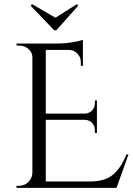

<svg xmlns="http://www.w3.org/2000/svg" viewBox="-20 -911 647 931"><path d="M253 -764H243L129 -883L135 -891L249 -825L353 -891L359 -883ZM73 -10Q99 -10 117.5 -28.5Q136 -47 137 -73V-633Q137 -657 118 -673.5Q99 -690 73 -690H61L60 -700H263Q294 -700 330.5 -706Q367 -712 382 -718V-592H372V-610Q372 -634 355.5 -651Q339 -668 316 -669H202V-360H392Q412 -361 426 -375Q440 -389 440 -410V-424H450V-266H440V-281Q440 -301 426.5 -315Q413 -329 393 -330H202V-31H415Q489 -31 528 -64Q567 -97 593 -162H603L545 0H60V-10Z"/></svg>

Font: Cinzel Decorative
Style: Regular
Weight: 400
Designer: Natanael Gama
Version: Version 1.001;PS 001.001;hotconv 1.0.56;makeotf.lib2.0.21325